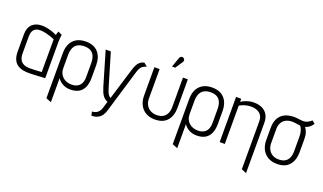

<svg xmlns="http://www.w3.org/2000/svg" viewBox="-85 -1245 3369 2001"><g transform="rotate(20 1599.5 -244.5)"><path d="M403 -487 359 -508Q353 -495 349.5 -480Q346 -465 346 -465Q320 -478 291.5 -487.5Q263 -497 234.5 -502.5Q206 -508 179 -508Q151 -508 124.5 -500.5Q98 -493 77 -475.5Q56 -458 43.5 -428.5Q31 -399 31 -354V-169Q31 -113 47.5 -78Q64 -43 92.5 -25Q121 -7 155.5 -1Q190 5 226 4Q239 4 260.5 3Q282 2 305.5 1Q329 0 350 -1.5Q371 -3 384 -3.5Q397 -4 396 -4V-400Q396 -437 399.5 -462Q403 -487 403 -487ZM86 -163V-351Q86 -388 95.5 -409Q105 -430 119.5 -440Q134 -450 149.5 -453Q165 -456 177 -456Q192 -456 210 -453.5Q228 -451 248.5 -446Q269 -441 292 -433.5Q315 -426 340 -415V-52Q340 -52 329 -51Q318 -50 299.5 -49Q281 -48 257 -47Q233 -46 206 -46Q167 -46 140 -59.5Q113 -73 99.5 -99.5Q86 -126 86 -163Z M849 -171V-311Q849 -403 802 -455.5Q755 -508 666 -508Q578 -508 528.5 -457Q479 -406 479 -311V188L537 211V-56Q546 -41 560.5 -27.5Q575 -14 593.5 -3.5Q612 7 634 12.5Q656 18 680 18Q736 18 773.5 -3.5Q811 -25 830 -67.5Q849 -110 849 -171ZM793 -311V-163Q793 -120 779.5 -92Q766 -64 739.5 -49.5Q713 -35 675 -35Q647 -35 622 -43.5Q597 -52 578 -69Q559 -86 548 -111Q537 -136 537 -168V-311Q537 -360 551.5 -392Q566 -424 595.5 -440Q625 -456 669 -456Q711 -456 738.5 -440Q766 -424 779.5 -392Q793 -360 793 -311Z M1350 -479 1312 -510Q1284 -504 1265.5 -489Q1247 -474 1234.5 -449Q1222 -424 1211 -387L1106 -43Q1097 -48 1090 -54.5Q1083 -61 1076.5 -71.5Q1070 -82 1063.5 -99Q1057 -116 1050 -140L943 -500H886L995 -129Q1004 -99 1015 -72.5Q1026 -46 1044 -26Q1062 -6 1090 6L1068 79Q1063 95 1055 109Q1047 123 1035.5 133Q1024 143 1008 149Q992 155 972 156L982 199Q1027 198 1054.5 182.5Q1082 167 1097 144Q1112 121 1119 97.5Q1126 74 1131 58L1261 -375Q1270 -406 1279.5 -425.5Q1289 -445 1305 -457.5Q1321 -470 1350 -479Z M1797 -185V-501H1743V-175Q1743 -134 1729 -103.5Q1715 -73 1687 -56.5Q1659 -40 1617 -40Q1577 -40 1547 -57Q1517 -74 1500.5 -104.5Q1484 -135 1484 -175V-501H1426V-185Q1426 -131 1447 -87Q1468 -43 1510.5 -16.5Q1553 10 1615 10Q1706 10 1751.5 -43.5Q1797 -97 1797 -185ZM1684 -649Q1690 -657 1691.5 -666Q1693 -675 1689.5 -683Q1686 -691 1677 -696Q1668 -701 1659.5 -700Q1651 -699 1644 -693Q1637 -687 1634 -677L1596 -570H1631Z M2250 -171V-311Q2250 -403 2203 -455.5Q2156 -508 2067 -508Q1979 -508 1929.5 -457Q1880 -406 1880 -311V188L1938 211V-56Q1947 -41 1961.5 -27.5Q1976 -14 1994.5 -3.5Q2013 7 2035 12.5Q2057 18 2081 18Q2137 18 2174.5 -3.5Q2212 -25 2231 -67.5Q2250 -110 2250 -171ZM2194 -311V-163Q2194 -120 2180.5 -92Q2167 -64 2140.5 -49.5Q2114 -35 2076 -35Q2048 -35 2023 -43.5Q1998 -52 1979 -69Q1960 -86 1949 -111Q1938 -136 1938 -168V-311Q1938 -360 1952.5 -392Q1967 -424 1996.5 -440Q2026 -456 2070 -456Q2112 -456 2139.5 -440Q2167 -424 2180.5 -392Q2194 -360 2194 -311Z M2646 -343V187L2701 210V-346Q2701 -378 2693.5 -404Q2686 -430 2671.5 -449.5Q2657 -469 2636 -482.5Q2615 -496 2587.5 -503Q2560 -510 2527 -510Q2502 -510 2477.5 -504.5Q2453 -499 2430.5 -489.5Q2408 -480 2389 -467V-501H2332V0H2389V-425Q2410 -437 2430 -444.5Q2450 -452 2471.5 -456Q2493 -460 2516 -460Q2540 -460 2563 -454.5Q2586 -449 2605 -435.5Q2624 -422 2635 -399.5Q2646 -377 2646 -343Z M3197 -517 3164 -543Q3148 -527 3127 -516.5Q3106 -506 3089 -504Q3075 -502 3056 -504Q3037 -506 3014.5 -509Q2992 -512 2968 -512Q2936 -512 2903 -503Q2870 -494 2842.5 -473Q2815 -452 2798 -414.5Q2781 -377 2781 -320V-185Q2781 -131 2802 -87Q2823 -43 2865.5 -16.5Q2908 10 2970 10Q3061 10 3106 -43.5Q3151 -97 3151 -185V-320Q3151 -376 3139.5 -406.5Q3128 -437 3114 -453Q3129 -457 3143.5 -465Q3158 -473 3171.5 -486Q3185 -499 3197 -517ZM3094 -334V-175Q3094 -134 3081 -103.5Q3068 -73 3040.5 -56.5Q3013 -40 2971 -40Q2931 -40 2901.5 -57Q2872 -74 2856 -104.5Q2840 -135 2840 -175V-327Q2840 -365 2851.5 -390.5Q2863 -416 2882 -431Q2901 -446 2923.5 -452.5Q2946 -459 2968 -459Q2983 -459 2999 -457Q3015 -455 3030.5 -452.5Q3046 -450 3060 -449Q3065 -444 3070 -436.5Q3075 -429 3079 -419Q3083 -409 3086.5 -396.5Q3090 -384 3092 -368.5Q3094 -353 3094 -334Z"/></g></svg>

Font: Advent Pro
Style: Regular
Weight: 400
Designer: VivaRado, Andreas Kalpakidis
Foundry: VivaRado, Andreas Kalpakidis
Version: Version 3.000